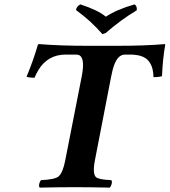

<svg xmlns="http://www.w3.org/2000/svg" viewBox="-20 -854 774 876"><path d="M413.1 -123Q400.9 -59.6 418.9 -44.9Q433.6 -34.2 487.8 -32.2Q494.6 -23.9 485.4 -4.4Q482.9 0 481 2Q384.3 0 319.8 0Q253.9 0 161.1 2Q154.3 -6.3 162.6 -25.4Q165 -29.8 167 -32.2Q230 -34.7 247.6 -49.3Q267.1 -66.9 277.8 -123L353 -505.9Q370.6 -596.2 335.9 -604Q332 -605 327.1 -605H279.8Q198.2 -605 155.3 -534.7Q145.5 -518.1 137.2 -499Q112.8 -499.5 101.1 -503.9Q133.3 -581.1 152.8 -649.9Q154.3 -651.9 158.2 -652.8Q254.4 -645 379.9 -645H515.1Q643.1 -645 731.9 -652.8Q733.4 -651.4 733.9 -649.9Q722.2 -584 719.2 -506.8Q707.5 -502 680.2 -502Q679.2 -583.5 619.1 -599.6Q599.1 -605 571.8 -605H549.8Q511.7 -605 493.7 -534.2Q490.2 -520 486.8 -502.9ZM326.7 -808.1Q330.1 -826.2 346.7 -834Q428.7 -807.1 462.9 -777.8Q512.2 -810.5 593.8 -834Q606 -827.1 604 -807.1Q533.2 -765.1 461.9 -703.1L447.3 -698.2Q394 -759.8 326.7 -808.1Z"/></svg>

Font: Linux Libertine Capitals O
Style: Bold Italic Samll Caps
Weight: 400
Italic angle: -12°
Designer: Philipp H. Poll
Foundry: Philipp H. Poll
Version: Version 5.0.4